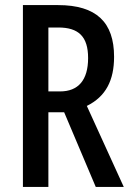

<svg xmlns="http://www.w3.org/2000/svg" viewBox="-20 -734 516 754"><path d="M208 -714H70V0H170V-293H232L356 0H466L321 -318C396 -355 428 -419 428 -511C428 -646 359 -714 208 -714ZM209 -626C289 -626 326 -590 326 -506C326 -419 287 -375 216 -375H170V-626Z"/></svg>

Font: Noto Sans Myanmar UI ExtraCondensed Medium
Style: Regular
Weight: 500
Width: 2
Designer: Monotype Design Team
Foundry: Monotype Imaging Inc.
Version: Version 2.103